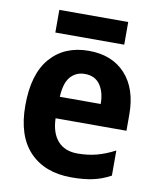

<svg xmlns="http://www.w3.org/2000/svg" viewBox="-82 -777 704 851"><g transform="rotate(10 270.0 -351.0)"><path d="M277 -556Q382 -556 442 -490.5Q502 -425 502 -309V-236H183Q185 -170 216.5 -134.5Q248 -99 305 -99Q352 -99 391.5 -109.5Q431 -120 473 -142V-29Q435 -8 393.5 1Q352 10 297 10Q177 10 109 -61Q41 -132 41 -269Q41 -411 104.5 -483.5Q168 -556 277 -556ZM277 -452Q238 -452 213 -424Q188 -396 185 -333H369Q369 -386 346 -419Q323 -452 277 -452ZM426 -712V-610H116V-712Z"/></g></svg>

Font: Noto Sans Gujarati SemiCondensed
Style: Bold
Weight: 700
Width: 4
Designer: Jelle Bosma - Monotype Design Team, Universal Thirst
Foundry: Monotype Imaging Inc.
Version: Version 2.106; ttfautohint (v1.8.4.7-5d5b)